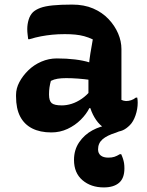

<svg xmlns="http://www.w3.org/2000/svg" viewBox="-20 -568 640 838"><path d="M510 -354Q510 -332 510 -310Q510 -288 510 -266.5Q510 -245 510 -223Q510 -201 510 -179Q510 -167 510 -155.5Q510 -144 510 -132Q514 -130 520 -128.5Q526 -127 530 -127Q541 -127 552 -130.5Q563 -134 573 -142H579Q580 -136 580.5 -131.5Q581 -127 581 -120Q581 -92 571.5 -64.5Q562 -37 547 -22Q531 -6 516 0.5Q501 7 486 7Q460 7 437.5 -7.5Q415 -22 399.5 -44.5Q384 -67 375 -94Q366 -121 366 -145Q366 -168 366 -190.5Q366 -213 366 -233Q366 -257 368 -282Q370 -307 374.5 -335Q379 -363 385 -396Q366 -405 347.5 -410Q329 -415 308.5 -417Q288 -419 263 -419Q233 -419 208 -416.5Q183 -414 159 -409.5Q135 -405 109 -397H103Q102 -406 100.5 -417.5Q99 -429 99 -441Q99 -462 105 -482Q111 -502 124 -515Q136 -526 156 -533.5Q176 -541 210 -544.5Q244 -548 295 -548Q347 -548 386.5 -531Q426 -514 453.5 -485Q481 -456 495.5 -422Q510 -388 510 -354ZM194 -155Q194 -128 205.5 -118Q217 -108 250 -108Q271 -108 293 -115Q315 -122 337 -137Q359 -152 379 -177L385 -96H370Q357 -70 332.5 -45.5Q308 -21 275 -5.5Q242 10 204 10Q155 10 120.5 -7.5Q86 -25 68 -59.5Q50 -94 50 -147V-154Q50 -182 64.5 -209.5Q79 -237 103.5 -261Q128 -285 160.5 -299Q193 -313 228 -313Q271 -313 307.5 -308.5Q344 -304 371 -295.5Q398 -287 409 -276Q415 -271 420 -262Q425 -253 428 -240Q431 -227 431 -208Q404 -215 375.5 -219Q347 -223 320 -225Q293 -227 269 -227Q248 -227 232 -224.5Q216 -222 202 -215Q198 -200 196 -186.5Q194 -173 194 -157ZM455 -22Q466 -24 479.5 -18.5Q493 -13 510 0Q507 2 501 5Q495 8 486 11Q447 23 427.5 40Q408 57 408 84Q408 101 419.5 110.5Q431 120 453 120Q468 120 479 116.5Q490 113 503 105H509Q514 116 517 125.5Q520 135 521.5 144.5Q523 154 523 167Q523 210 499.5 230Q476 250 433 250Q377 250 340 218.5Q303 187 303 130Q303 86 325.5 53Q348 20 383 1Q418 -18 455 -22Z"/></svg>

Font: Recursive Casual
Style: Bold
Weight: 700
Version: Version 1.085